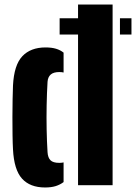

<svg xmlns="http://www.w3.org/2000/svg" viewBox="-20 -820 612 850"><path d="M244 -667V-739H417.5V-667ZM511 -667V-739H562V-667ZM37.5 -159Q36 -184.5 35.5 -222.5Q35 -260.5 35 -302Q35 -343.5 35.8 -380.5Q36.5 -417.5 37.5 -441Q42 -532 78.8 -571Q115.5 -610 181.5 -610Q209 -610 228 -604.2Q247 -598.5 261.5 -587V-499Q253 -501 242.5 -501Q217 -501 204.5 -490Q192 -479 190.5 -458Q187.5 -407.5 186.5 -353.8Q185.5 -300 186.5 -247Q187.5 -194 190.5 -146Q192 -122 203.5 -110.5Q215 -99 242.5 -99Q253 -99 261.5 -101V-14Q246.5 -2.5 226.8 3.8Q207 10 179.5 10Q113 10 77.5 -29.2Q42 -68.5 37.5 -159ZM325.5 0V-800H478.5V0Z"/></svg>

Font: Big Shoulders Stencil Text Thin Black
Style: Regular
Weight: 900
Version: Version 2.001